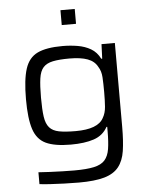

<svg xmlns="http://www.w3.org/2000/svg" viewBox="-60 -757 797 1017"><g transform="rotate(-5 338.0 -249.0)"><path d="M318 210Q280 210 240 208.5Q200 207 165.5 205Q131 203 109 200V137Q135 139 168.5 140.5Q202 142 236.5 143Q271 144 299 144Q365 144 404 135.5Q443 127 462 105.5Q481 84 487 47Q493 10 493 -48V-71H489Q465 -27 416 -10.5Q367 6 293 6Q208 6 161 -16Q114 -38 95.5 -94.5Q77 -151 77 -254Q77 -358 95.5 -415.5Q114 -473 161 -495.5Q208 -518 294 -518Q335 -518 374 -511.5Q413 -505 444 -487Q475 -469 493 -433H498L501 -510H572V-63Q572 12 564 64Q556 116 530 148.5Q504 181 453.5 195.5Q403 210 318 210ZM325 -63Q443 -63 473 -119Q488 -144 490.5 -177.5Q493 -211 493 -256Q493 -301 491 -334.5Q489 -368 474 -391Q458 -422 421.5 -435.5Q385 -449 325 -449Q270 -449 236.5 -442Q203 -435 185.5 -415.5Q168 -396 162.5 -357.5Q157 -319 157 -256Q157 -192 162.5 -154Q168 -116 185.5 -96Q203 -76 236.5 -69.5Q270 -63 325 -63ZM300 -629V-708H376V-629Z"/></g></svg>

Font: Saira Expanded
Style: Regular
Weight: 400
Width: 7
Designer: Hector Gatti with collaboration of the Omnibus-Type team
Foundry: Omnibus-Type
Version: Version 1.100; ttfautohint (v1.8.3)